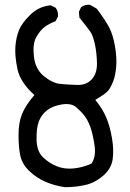

<svg xmlns="http://www.w3.org/2000/svg" viewBox="-20 -776 540 798"><path d="M250 2Q207 -4 169 -20.5Q131 -37 101.5 -65.5Q72 -94 64.5 -128.5Q57 -163 57 -214.5Q57 -266 71.5 -302Q86 -338 123 -381Q64 -434 52.5 -489Q41 -544 44 -583Q47 -622 59.5 -652Q72 -682 107.5 -716Q143 -750 191 -754L211 -744Q223 -729 221 -707L211 -688Q184 -678 165 -663.5Q146 -649 130.5 -621Q115 -593 121 -540.5Q127 -488 163 -459Q199 -430 232 -427Q265 -424 302 -423Q339 -422 361.5 -446.5Q384 -471 383 -514.5Q382 -558 374 -594Q366 -630 354 -646.5Q342 -663 310 -703L308 -727L317 -746Q333 -758 354 -756L382 -740Q419 -691 434.5 -660.5Q450 -630 458 -583.5Q466 -537 463 -500Q460 -463 451 -439.5Q442 -416 431.5 -401.5Q421 -387 376 -361Q405 -326 421 -289Q437 -252 445.5 -201.5Q454 -151 448 -112.5Q442 -74 408 -45Q374 -16 334 -7Q294 2 250 2ZM360 -96Q380 -124 373 -171.5Q366 -219 355.5 -248Q345 -277 331 -295Q317 -313 296.5 -330.5Q276 -348 237.5 -342Q199 -336 175.5 -317.5Q152 -299 141.5 -271.5Q131 -244 132 -195.5Q133 -147 158.5 -122.5Q184 -98 216 -85Q248 -72 286.5 -76Q325 -80 360 -96Z"/></svg>

Font: Kosefont JP
Style: Regular
Weight: 400
Designer: Nozomi Seto 瀬戸のぞみ
Version: Version 3.00;June 19, 2020